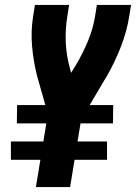

<svg xmlns="http://www.w3.org/2000/svg" viewBox="-20 -755 549 775"><path d="M125 0 143 -110H24V-184H155L167 -257H48L49 -331H163L129 -451Q115 -507 109.5 -568Q104 -629 114 -691L121 -735H259L252 -691Q243 -637 245.5 -583.5Q248 -530 262 -480L267 -461L288 -495Q315 -541 335.5 -590.5Q356 -640 364 -691L371 -735H509L502 -691Q492 -628 468 -566.5Q444 -505 411 -447Q409 -444 407.5 -441.5Q406 -439 404 -436L342 -331H437L436 -257H305L293 -184H412V-110H281L263 0Z"/></svg>

Font: Iosevka Curly Heavy
Style: Italic
Weight: 900
Italic angle: -9°
Monospace: yes
Designer: Belleve Invis
Foundry: Belleve Invis
Version: Version 22.1.2; ttfautohint (v1.8.4)